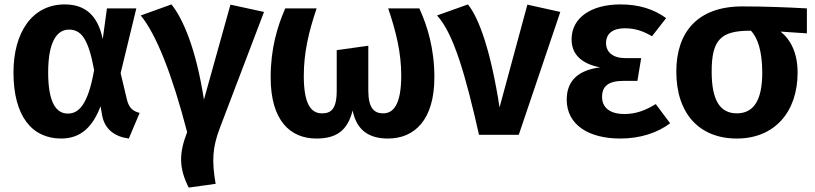

<svg xmlns="http://www.w3.org/2000/svg" viewBox="-20 -610 3687 869"><path d="M273 -590C124 -590 41 -461 41 -282C41 -84 125 17 257 17C348 17 401 -39 435 -129L443 -84C456 -23 501 9 563 17L612 -99C580 -107 564 -123 555 -157L526 -279L597 -572H464L445 -433C423 -539 367 -590 273 -590ZM292 -476C348 -476 380 -434 406 -293C378 -133 335 -96 287 -96C233 -96 198 -148 198 -282C198 -414 234 -476 292 -476Z M756 -590 617 -540C687 -455 759 -274 827 -12C789 86 790 151 834 239L956 222C938 118 942 57 974 -28L1175 -556L1023 -589L903 -159C867 -392 807 -527 756 -590Z M1878 -572H1737C1773 -465 1796 -372 1796 -268C1796 -134 1759 -97 1714 -97C1674 -97 1647 -120 1647 -200V-403L1504 -383V-200C1504 -113 1476 -97 1437 -97C1384 -97 1355 -146 1355 -266C1355 -372 1377 -465 1413 -572H1271C1235 -490 1205 -389 1205 -260C1205 -65 1293 17 1412 17C1503 17 1553 -19 1576 -110C1594 -21 1649 17 1736 17C1856 17 1946 -67 1946 -260C1946 -389 1915 -491 1878 -572Z M2098 -590 1958 -540C2033 -459 2087 -270 2148 0H2328L2516 -556L2367 -589L2241 -124C2202 -375 2150 -525 2098 -590Z M2788 -590C2656 -590 2567 -530 2567 -432C2567 -365 2610 -322 2696 -305C2600 -293 2545 -247 2545 -159C2545 -44 2646 17 2787 17C2878 17 2956 -9 3013 -52L2948 -139C2899 -109 2857 -94 2806 -94C2738 -94 2705 -125 2705 -171C2705 -219 2732 -244 2803 -244H2865L2882 -347H2810C2754 -347 2723 -374 2723 -415C2723 -458 2754 -482 2807 -482C2856 -482 2891 -469 2931 -446L2995 -528C2938 -569 2872 -590 2788 -590Z M3632 -572C3543 -577 3438 -581 3340 -581C3136 -581 3041 -463 3041 -286C3041 -96 3145 17 3315 17C3487 17 3590 -105 3590 -281C3590 -370 3559 -430 3513 -467L3632 -459ZM3315 -97C3240 -97 3201 -154 3201 -286C3201 -431 3243 -471 3376 -471H3379C3407 -441 3430 -384 3430 -281C3430 -156 3391 -97 3315 -97Z"/></svg>

Font: Glow Sans TC Normal
Style: Bold
Weight: 700
Designer: Ryoko NISHIZUKA (kana, bopomofo & ideographs); Paul D. Hunt (Latin, Greek & Cyrillic); Sandoll Communications, Soo-young
Version: Version 0.93